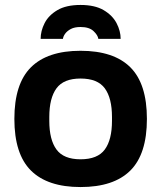

<svg xmlns="http://www.w3.org/2000/svg" viewBox="-20 -743 651 775"><path d="M305 12Q172 12 105 -54.5Q38 -121 38 -263Q38 -405 105 -471.5Q172 -538 305 -538Q439 -538 506 -471.5Q573 -405 573 -263Q573 -121 506 -54.5Q439 12 305 12ZM305 -100Q374 -100 403 -139.5Q432 -179 432 -255V-271Q432 -347 403 -386.5Q374 -426 305 -426Q237 -426 208 -386.5Q179 -347 179 -271V-255Q179 -179 208 -139.5Q237 -100 305 -100ZM144 -586Q144 -618 160 -649.5Q176 -681 211.5 -702Q247 -723 305 -723Q363 -723 398.5 -702Q434 -681 450.5 -649.5Q467 -618 467 -586H377Q375 -601 357.5 -617.5Q340 -634 305 -634Q281 -634 266 -626Q251 -618 243 -607Q235 -596 234 -586Z"/></svg>

Font: Archivo VF Beta
Style: Regular
Weight: 400
Designer: Hector Gatti
Foundry: Omnibus-Type
Version: Version 1.002